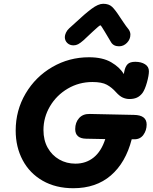

<svg xmlns="http://www.w3.org/2000/svg" viewBox="-20 -995 810 1016"><path d="M756 -336Q756 -305 738.5 -281Q721 -257 689 -258H677Q645 -134 566.5 -66.5Q488 1 368 1Q275 1 206 -38.5Q137 -78 100 -147.5Q63 -217 63 -304Q63 -411 115.5 -500Q168 -589 257 -640.5Q346 -692 451 -692Q523 -692 568.5 -665.5Q614 -639 635 -603L638 -618Q643 -643 655.5 -655.5Q668 -668 696 -668Q727 -668 747.5 -655Q768 -642 768 -618Q768 -596 757.5 -558.5Q747 -521 734 -503Q721 -486 704.5 -478.5Q688 -471 665 -471Q647 -471 630 -478.5Q613 -486 594 -507Q572 -532 545.5 -546.5Q519 -561 469 -561Q398 -561 338.5 -526Q279 -491 244.5 -432.5Q210 -374 210 -307Q210 -253 232.5 -213Q255 -173 293.5 -151Q332 -129 379 -129Q435 -129 475.5 -161.5Q516 -194 537 -259L436 -261Q378 -262 378 -312Q378 -347 398.5 -370Q419 -393 455 -392L689 -387Q756 -386 756 -336ZM568 -771Q556 -790 534 -828Q531 -832 522.5 -846.5Q514 -861 511 -861Q506 -861 470 -827L422 -782Q405 -767 393.5 -761Q382 -755 369 -755Q349 -755 336 -767.5Q323 -780 323 -799Q323 -809 329 -822Q335 -835 346 -845L378 -874Q428 -921 464 -948Q500 -975 526 -975Q556 -975 573 -959Q590 -943 615 -904Q620 -897 633.5 -876.5Q647 -856 661 -839Q670 -826 670 -812Q670 -787 652 -768.5Q634 -750 610 -750Q581 -750 568 -771Z"/></svg>

Font: Mali
Style: Bold Italic
Weight: 700
Italic angle: -10°
Version: Version 1.000; ttfautohint (v1.6)